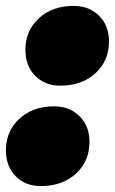

<svg xmlns="http://www.w3.org/2000/svg" viewBox="-22 -621 389 650"><path d="M116 9Q64 9 31 -24.5Q-2 -58 -2 -112Q-2 -177 43.5 -219Q89 -261 161 -261Q214 -261 247.5 -227.5Q281 -194 281 -141Q281 -75 235 -33Q189 9 116 9ZM182 -331Q130 -331 97 -364.5Q64 -398 64 -452Q64 -517 109.5 -559Q155 -601 227 -601Q280 -601 313.5 -567.5Q347 -534 347 -481Q347 -415 301 -373Q255 -331 182 -331Z"/></svg>

Font: REM Black
Style: Italic
Weight: 900
Italic angle: -11°
Designer: Octavio Pardo
Foundry: Ashler Design
Version: Version 1.005;gftools[0.9.28]